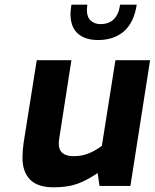

<svg xmlns="http://www.w3.org/2000/svg" viewBox="-20 -794 661 820"><path d="M76 -120Q76 -153 81 -185L137 -537H285L233 -203Q231 -189 231 -181Q231 -127 294 -127Q328 -127 356.5 -138Q385 -149 415 -171L473 -537H621L537 0H405L397 -55Q350 -23 309 -8.5Q268 6 209 6Q141 6 108.5 -27Q76 -60 76 -120ZM281 -735Q281 -746 285 -774H353Q351 -758 351 -752Q351 -721 367.5 -706Q384 -691 409 -691Q481 -691 493 -774H564Q552 -697 509 -660Q466 -623 399 -623Q343 -623 312 -651Q281 -679 281 -735Z"/></svg>

Font: Exo
Style: Bold Italic
Weight: 700
Italic angle: -9°
Designer: Natanael Gama
Foundry: Natanael Gama
Version: Version 1.500; ttfautohint (v1.6)